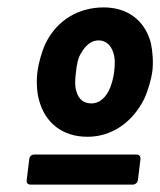

<svg xmlns="http://www.w3.org/2000/svg" viewBox="-20 -728 432 518"><path d="M216 -359C279 -359 335 -395 368 -459C379 -482 388 -513 391 -536C394 -559 392 -589 387 -612C370 -676 321 -708 260 -708C192 -708 134 -674 103 -611C93 -590 84 -558 81 -534C78 -511 79 -481 85 -459C102 -394 151 -359 216 -359ZM227 -449C207 -449 192 -459 186 -482C181 -497 183 -518 185 -534C187 -553 190 -571 199 -585C212 -608 228 -619 246 -619C264 -619 279 -608 286 -585C291 -570 290 -551 288 -534C286 -518 281 -498 273 -482C260 -458 243 -449 227 -449ZM62 -230H339C345 -230 351 -235 352 -242L359 -299C360 -306 355 -311 349 -311H72C65 -311 60 -306 59 -299L52 -242C51 -235 55 -230 62 -230Z"/></svg>

Font: Barlow ExtraBold
Style: Italic
Weight: 800
Italic angle: -7°
Designer: Jeremy Tribby
Foundry: Tribby Type
Version: Version 1.422;hotconv 1.0.109;makeotfexe 2.5.65596